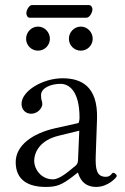

<svg xmlns="http://www.w3.org/2000/svg" viewBox="-20 -728 494 758"><path d="M321 -658C334 -658 345 -679 345 -691C345 -697 341 -708 331 -708H106C95 -708 84 -688 84 -676C84 -669 88 -658 97 -658ZM83 -575C83 -549 104 -528 130 -528C156 -528 177 -549 177 -575C177 -601 156 -623 130 -623C104 -623 83 -601 83 -575ZM252 -575C252 -549 273 -528 299 -528C325 -528 346 -549 346 -575C346 -601 325 -623 299 -623C273 -623 252 -601 252 -575ZM293 -212 288 -95C287.5 -83.1 283 -77 275 -71C250 -51 216 -20 189 -20C141 -20 115 -62 115 -92C115 -129.5 139.8 -174.6 211 -192ZM288 -46C294 -26 309 10 360 10C407 10 441 -28 441 -33C441 -40 431 -46 427 -46C421 -46 418 -30 398 -30C361 -30 356.1 -60 358 -115L363 -257C367.7 -390.8 297 -419 227 -419C149 -419 65 -369 65 -318C65 -295 81 -279 103 -279C131 -279 147 -304 147 -316C147 -323 146 -329 144 -333C143 -336 142 -342 142 -352C142 -382 183 -397 219 -397C251 -397 294 -371 294 -263C294 -256 292 -243 289 -242L199 -222C106.4 -201.4 42 -153 42 -88C42 -15 94 10 161 10C205 10 225 1 267 -31L286 -46Z"/></svg>

Font: Libertinus Serif Display
Style: Regular
Weight: 400
Designer: Philipp H. Poll
Foundry: Khaled Hosny
Version: Version 6.1